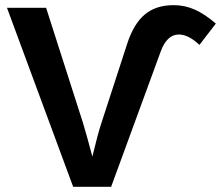

<svg xmlns="http://www.w3.org/2000/svg" viewBox="-20 -718 855 738"><path d="M407.2 0H261.2L6.8 -688H157.2L298.8 -246.1Q312 -203.1 335 -116.2Q356.9 -207 370.1 -246.1L469.2 -550.8Q494.1 -627 536.9 -662.6Q579.6 -698.2 647.5 -698.2Q689.9 -698.2 728.5 -681.2Q767.1 -664.1 809.6 -627.4L746.6 -545.4Q704.1 -585.4 667.5 -585.4Q621.6 -585.4 597.7 -520Z"/></svg>

Font: Liberation Sans
Style: Bold
Weight: 700
Designer: Steve Matteson
Foundry: Ascender Corporation
Version: Version 2.1.5